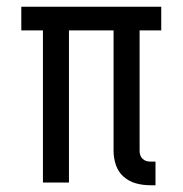

<svg xmlns="http://www.w3.org/2000/svg" viewBox="-20 -540 540 568"><path d="M424 8Q403 8 382.5 2.5Q362 -3 346 -17Q330 -31 323 -51.5Q316 -72 316 -93V-450H184V0H107V-450H43V-520H457V-450H393V-93Q393 -87 395 -81Q397 -75 401.5 -70.5Q406 -66 412 -64Q418 -62 424 -62H440V8Z"/></svg>

Font: Iosevka SS04
Style: Regular
Weight: 400
Monospace: yes
Designer: Belleve Invis
Foundry: Belleve Invis
Version: Version 19.0.0; ttfautohint (v1.8.4)